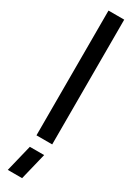

<svg xmlns="http://www.w3.org/2000/svg" viewBox="-241 -698 651 919"><g transform="rotate(30 84.5 -238.5)"><path d="M11.7 211.9 47.9 63.5H127L90.8 211.9ZM47.9 0V-689.5H134.8V0Z"/></g></svg>

Font: Post No Bills Colombo
Style: SemiBold
Weight: 700
Designer: Kosala Senevirathne, Siva Puranthara, Lasantha Premarathna, Tharique Azeez
Foundry: Mooniak
Version: Version 1.220 ; ttfautohint (v1.5)